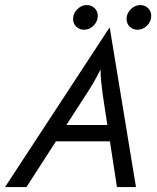

<svg xmlns="http://www.w3.org/2000/svg" viewBox="-60 -758 635 778"><path d="M-39.6 0 383.3 -645.8H384.7L491 0H413.9L385.4 -185.4H166.7L47.2 0ZM209 -251.4H375L356.2 -375Q353.5 -398.6 350.7 -421.5Q347.9 -444.4 347.2 -476.4Q331.2 -444.4 318.1 -421.9Q304.9 -399.3 288.9 -375ZM497.2 -637.5Q478.5 -637.5 465.6 -650Q452.8 -662.5 452.8 -681.2Q452.8 -703.5 469.8 -720.5Q486.8 -737.5 508.3 -737.5Q527.1 -737.5 539.9 -725Q552.8 -712.5 552.8 -693.8Q552.8 -671.5 536.1 -654.5Q519.4 -637.5 497.2 -637.5ZM280.6 -637.5Q261.8 -637.5 249 -650Q236.1 -662.5 236.1 -681.2Q236.1 -703.5 253.1 -720.5Q270.1 -737.5 291.7 -737.5Q310.4 -737.5 323.3 -725Q336.1 -712.5 336.1 -693.8Q336.1 -671.5 319.4 -654.5Q302.8 -637.5 280.6 -637.5Z"/></svg>

Font: Afacad
Style: Italic
Weight: 400
Italic angle: -14°
Designer: Kristian Moeller
Foundry: Dicotype
Version: Version 1.000